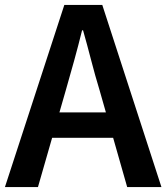

<svg xmlns="http://www.w3.org/2000/svg" viewBox="-22 -759 675 779"><path d="M-2 0 239 -739H393L633 0H494L382 -393Q364 -452 348 -514Q332 -576 315 -636H311Q296 -575 279 -513.5Q262 -452 245 -393L132 0ZM140 -200V-303H489V-200Z"/></svg>

Font: Noto Sans KR Thin SemiBold
Style: Regular
Weight: 600
Version: Version 2.004-H2;hotconv 1.0.118;makeotfexe 2.5.65603